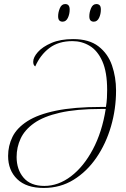

<svg xmlns="http://www.w3.org/2000/svg" viewBox="-20 -918 621 948"><path d="M196 10Q110 10 65 -33.5Q20 -77 20 -148Q20 -198 41.5 -242Q63 -286 115 -319.5Q167 -353 256.5 -371.5Q346 -390 480 -390H503Q507 -414 508 -434.5Q509 -455 509 -474Q509 -562 485.5 -615Q462 -668 423 -691.5Q384 -715 338 -715Q269 -715 224 -681Q179 -647 154 -590Q144 -596 144 -613Q144 -635 167 -661Q190 -687 234 -706Q278 -725 341 -725Q420 -725 466.5 -689Q513 -653 533 -595Q553 -537 553 -471Q553 -380 528 -294Q503 -208 456 -139.5Q409 -71 343.5 -30.5Q278 10 196 10ZM199 0Q268 0 330.5 -47.5Q393 -95 438.5 -180.5Q484 -266 502 -380H478Q357 -380 276 -361.5Q195 -343 148.5 -310Q102 -277 82 -234Q62 -191 62 -143Q62 -81 96.5 -40.5Q131 0 199 0ZM443 -811Q433 -811 427 -817Q421 -823 421 -838Q421 -857 429.5 -877.5Q438 -898 456 -898Q466 -898 472 -892Q478 -886 478 -871Q478 -848 469 -829.5Q460 -811 443 -811ZM289 -811Q279 -811 273 -817Q267 -823 267 -838Q267 -857 275.5 -877.5Q284 -898 302 -898Q324 -898 324 -871Q324 -848 315 -829.5Q306 -811 289 -811Z"/></svg>

Font: Noto Serif Display SemiCondensed ExtraLight
Style: Italic
Weight: 200
Width: 4
Italic angle: -12°
Designer: Monotype Design Team
Foundry: Monotype Imaging Inc.
Version: Version 2.009